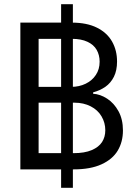

<svg xmlns="http://www.w3.org/2000/svg" viewBox="-20 -816 659 925"><path d="M274.4 -795.9V88.9H331.1V-795.9ZM78.1 -707V0H335C389 0 433.8 -8.1 469.2 -24.4C504.7 -40.7 530.8 -62.8 547.4 -90.8C564 -118.8 572.3 -151 572.3 -187.5C572.3 -223.3 565.1 -254.2 550.8 -280.3C536.5 -306.3 518.2 -326.5 496.1 -340.8C474 -355.1 451.5 -363 428.7 -364.3V-371.1C450.8 -377 470.5 -385.9 487.8 -397.9C505 -410 518.7 -426.1 528.8 -446.3C538.9 -466.5 543.9 -490.9 543.9 -519.5C543.9 -555.3 536 -587.4 520 -615.7C504.1 -644 479.8 -666.3 447.3 -682.6C414.7 -698.9 374.3 -707 326.2 -707ZM421.9 -92.8C399.1 -83 369.8 -78.1 334 -78.1H166V-321.3H338.9C368.2 -321.3 394.2 -315.4 417 -303.7C439.8 -292 457.2 -275.9 469.2 -255.4C481.3 -234.9 487.3 -212.6 487.3 -188.5C487.3 -167 482.1 -148.1 471.7 -131.8C461.3 -115.6 444.7 -102.5 421.9 -92.8ZM392.6 -412.6C371.7 -402.5 348.6 -397.5 323.2 -397.5H166V-628.9H326.2C356.1 -628.9 381.2 -624.2 401.4 -614.7C421.5 -605.3 436.4 -592.3 445.8 -575.7C455.2 -559.1 460 -540 460 -518.6C460 -494.5 453.9 -473.3 441.9 -455.1C429.9 -436.8 413.4 -422.7 392.6 -412.6Z"/></svg>

Font: Pretendard Variable
Style: Regular
Weight: 400
Designer: Base glyphs from Inter by Rasmus Andersson; Hangeul glyphs from Noto Sans CJK(Source Han Sans) by Jang Soo-young and Kan
Foundry: Kil Hyung-jin
Version: Version 1.309;Glyphs 3.2 (3225)